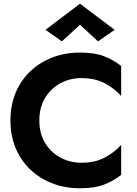

<svg xmlns="http://www.w3.org/2000/svg" viewBox="-20 -996 736 1030"><path d="M409 -863 312 -774 224 -836 409 -976 595 -836 506 -774ZM191 -350Q191 -280 222 -229Q253 -178 304.5 -150.5Q356 -123 416 -123Q490 -123 542.5 -151Q595 -179 630 -219V-58Q587 -24 536.5 -5Q486 14 409 14Q329 14 260.5 -12.5Q192 -39 141.5 -87.5Q91 -136 63.5 -202.5Q36 -269 36 -350Q36 -431 63.5 -497.5Q91 -564 141.5 -612.5Q192 -661 260.5 -687.5Q329 -714 409 -714Q486 -714 536.5 -695Q587 -676 630 -642V-481Q595 -521 542.5 -549Q490 -577 416 -577Q356 -577 304.5 -549.5Q253 -522 222 -471Q191 -420 191 -350Z"/></svg>

Font: Jost* Semi
Style: Regular
Weight: 600
Version: Version 3.7